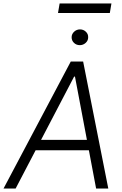

<svg xmlns="http://www.w3.org/2000/svg" viewBox="-53 -1080 698 1100"><path d="M36.6 0H-32.7L352.5 -727.5H423.3L567.4 0H497.6L376.5 -641.1H371.6ZM133.3 -278.8H493.7L483.9 -219.2H123ZM404.3 -821.3Q384.3 -821.3 370.6 -834.7Q356.9 -848.1 357.4 -867.7Q357.9 -885.7 372.1 -898.7Q386.2 -911.6 405.3 -911.6Q424.8 -911.6 439 -898.2Q453.1 -884.8 452.1 -865.7Q452.1 -847.2 437.7 -834.2Q423.3 -821.3 404.3 -821.3ZM585.4 -1060.1 576.2 -1005.4H279.3L288.6 -1060.1Z"/></svg>

Font: Inter Tight Light
Style: Italic
Weight: 300
Italic angle: -9.39999°
Designer: Rasmus Andersson
Foundry: rsms
Version: Version 3.004